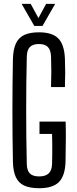

<svg xmlns="http://www.w3.org/2000/svg" viewBox="-20 -976 400 1003"><path d="M184.6 7.2Q135.7 7.2 106.1 -6.7Q76.5 -20.6 62.7 -50.9Q48.8 -81.2 47.5 -129.8Q46 -196.4 45.5 -263.9Q44.9 -331.4 44.9 -398.9Q44.9 -466.4 45.5 -533.7Q46 -601 47.5 -667.4Q48.9 -717.9 62.9 -748.6Q76.9 -779.3 106.5 -793.3Q136.1 -807.2 183.8 -807.2Q252.7 -807.2 284.2 -775.5Q315.8 -743.7 319.1 -670.8Q320.6 -633.5 320.6 -596.2Q320.6 -558.9 319.1 -521.1H246.6Q248.1 -560.6 248.1 -601.6Q248.1 -642.7 246.6 -682.1Q245.1 -715.3 229.9 -730.6Q214.7 -746 183.8 -746Q151.6 -746 136.4 -730.6Q121.1 -715.3 120 -682.1Q118.2 -611.3 117.5 -540.8Q116.8 -470.4 116.8 -400.3Q116.8 -330.2 117.5 -260Q118.2 -189.7 120 -118.5Q120.7 -85.2 136 -69.8Q151.2 -54.4 184.6 -54.4Q217.5 -54.4 234.1 -69.8Q250.8 -85.2 252 -118.5Q252.6 -144.3 252.9 -171Q253.1 -197.7 252.9 -224.2Q252.6 -250.7 252 -276.5H186.3V-340.9H322.9Q324.2 -302.2 323.9 -250.1Q323.6 -198.1 322.3 -129.8Q319.7 -56.8 287.6 -24.8Q255.5 7.2 184.6 7.2ZM159.1 -840.6 93 -955.8H140.4L180.8 -881.4L220.8 -955.8H268.2L202.1 -840.6Z"/></svg>

Font: Big Shoulders Thin
Style: Regular
Weight: 100
Designer: Patric King
Foundry: XO Type Co
Version: Version 2.002